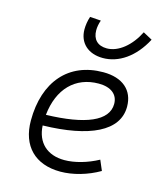

<svg xmlns="http://www.w3.org/2000/svg" viewBox="-116 -865 819 962"><g transform="rotate(15 293.0 -384.0)"><path d="M292 -51.3C202.6 -51.3 147 -103 142.6 -190.9C384.3 -196.3 526.9 -263.7 526.9 -390.6C526.9 -476.6 467.8 -527.3 367.7 -527.3C189 -527.3 79.1 -402.3 79.1 -199.7C79.1 -67.9 156.2 9.8 287.6 9.8C352.1 9.8 426.3 -11.2 488.3 -47.4L465.8 -100.1C409.2 -69.3 345.2 -51.3 292 -51.3ZM144.5 -246.6C158.7 -383.8 238.8 -466.3 360.4 -466.3C424.3 -466.3 460.9 -436.5 460.9 -387.7C460.9 -298.8 347.2 -252 144.5 -246.6ZM346.2 -595.2C426.8 -595.2 505.9 -647 558.6 -747.1L511.2 -772.9C474.1 -698.2 413.1 -647 352.5 -647C304.7 -647 278.3 -674.8 278.3 -721.2C278.3 -737.8 281.7 -755.9 288.1 -773.9L231.4 -777.8C223.6 -754.9 220.2 -731 220.2 -710.4C220.2 -641.1 268.6 -595.2 346.2 -595.2Z"/></g></svg>

Font: Cascadia Code NF Light
Style: Italic
Weight: 300
Italic angle: -10°
Monospace: yes
Designer: Aaron Bell
Foundry: Saja Typeworks
Version: Version 2404.023